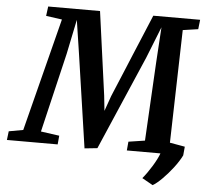

<svg xmlns="http://www.w3.org/2000/svg" viewBox="-96 -806 1111 1045"><g transform="rotate(5 459.5 -283.5)"><path d="M-29.8 -47.9 48.3 -62 205.6 -679.2 118.2 -691.4 125 -743.2H408.2L470.7 -287.1L479.5 -204.1L508.8 -287.1Q514.6 -301.3 524.7 -325.2Q534.7 -349.1 547.4 -379.4Q560.1 -409.7 574.5 -444.3Q588.9 -479 603.8 -514.9Q618.7 -550.8 633.3 -585.4Q647.9 -620.1 660.6 -650.6Q673.3 -681.2 683.3 -705.1Q693.4 -729 699.2 -743.2H955.1L949.2 -691.4L865.7 -679.2L849.6 -62.5L932.1 -47.9L927.7 0Q919.9 16.1 908.4 33.9Q897 51.8 883.5 69.3Q870.1 86.9 855.2 103.8Q840.3 120.6 826.2 134.8Q812 148.9 798.8 159.7Q785.6 170.4 775.9 175.8L716.8 142.6Q728.5 128.9 741.9 109.9Q755.4 90.8 767.6 70.8Q779.8 50.8 789.3 32Q798.8 13.2 803.2 0H619.6L624 -48.3L713.4 -62L736.8 -488.8L749 -684.1L680.7 -512.2L459 1.5L389.2 8.8L314.5 -500.5L286.6 -684.1L247.6 -495.6L145 -62L246.1 -47.9L241.7 0H-35.6Z"/></g></svg>

Font: Merriweather Bold
Style: Italic
Weight: 700
Italic angle: -7°
Designer: Eben Sorkin ( eben@eyebytes.com )
Foundry: Eben Sorkin ( eben@eyebytes.com )
Version: Version 1.5; ttfautohint (v0.97) -l 13 -r 13 -G 200 -x 24 -f